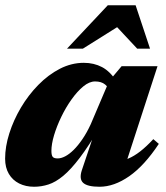

<svg xmlns="http://www.w3.org/2000/svg" viewBox="-20 -697 633 732"><path d="M292 -48 347.5 -213 360.5 -212.5Q318.5 -140.5 284.2 -95.5Q250 -50.5 221 -26.5Q192 -2.5 165 6.2Q138 15 110 15Q78 15 53 2.5Q28 -10 13.8 -34Q-0.5 -58 -0.5 -92Q-0.5 -138 15.5 -188.5Q31.5 -239 59.8 -286.8Q88 -334.5 126 -373.2Q164 -412 208.2 -434.8Q252.5 -457.5 299.5 -457.5Q338 -457.5 369 -441.2Q400 -425 426.5 -384L400 -347Q394.5 -363.5 380.5 -375Q366.5 -386.5 342.5 -386.5Q320.5 -386.5 297.5 -367.5Q274.5 -348.5 252.8 -318Q231 -287.5 213.8 -251.8Q196.5 -216 186.2 -181.8Q176 -147.5 176 -122Q176 -105.5 180.8 -99.2Q185.5 -93 200 -93Q213 -93 228.5 -101Q244 -109 260.8 -125.5Q277.5 -142 294.2 -166.5Q311 -191 326 -223.5L396 -388L443.5 -444.5H580.5L448.5 -38.5L424 -81Q447.5 -83.5 469.2 -92.5Q491 -101.5 514.2 -119.5Q537.5 -137.5 564.5 -166.5L585.5 -148.5Q530.5 -65.5 472.8 -25.2Q415 15 359.5 15Q313.5 15 297.2 0.2Q281 -14.5 292 -48ZM235.5 -511.5 391 -677H497L552 -511.5H503L404 -617.5H465L296 -511.5Z"/></svg>

Font: Newsreader 24pt ExtraBold
Style: Italic
Weight: 800
Italic angle: -17°
Designer: Hugues Gentile
Foundry: Production Type
Version: Version 1.003